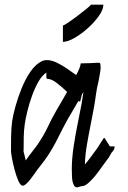

<svg xmlns="http://www.w3.org/2000/svg" viewBox="-20 -773 547 821"><path d="M448 -147Q448 -147 448 -147ZM81 -128H80Q82 -122 84.5 -110.5Q87 -99 90 -87Q106 -110 118.5 -125.5Q131 -141 138 -151Q167 -193 184 -229.5Q201 -266 223 -304Q232 -319 243.5 -339Q255 -359 267 -380Q246 -400 223 -418Q200 -436 181 -436Q178 -436 178 -448.5Q178 -461 179 -463Q160 -451 144.5 -424Q129 -397 117 -363.5Q105 -330 97 -297.5Q89 -265 86 -243Q82 -215 81.5 -187.5Q81 -160 81 -128ZM447 -148Q447 -148 447 -148ZM448 -148Q448 -148 448 -148ZM448 -148Q448 -148 448 -148ZM448 -148Q448 -148 448 -148ZM448 -148V-147Q448 -148 448 -148ZM92 -55H93ZM427 -183 450 -147H470Q470 -134 462 -126Q455 -119 450.5 -109Q446 -99 438 -90Q419 -64 399 -36.5Q379 -9 356 11Q344 21 335 22.5Q326 24 324 24Q303 34 296 19Q289 5 288 -14Q287 -33 287 -49Q287 -95 295 -147.5Q303 -200 313 -248.5Q323 -297 329 -330Q331 -343 333 -355.5Q335 -368 337 -381Q334 -374 330 -368L323 -339H320Q318 -340 315 -341Q302 -318 290 -298Q278 -278 270 -264Q248 -224 228 -183.5Q208 -143 183 -105Q168 -83 153 -64.5Q138 -46 126 -28Q89 25 75 21Q66 18 57.5 -2Q49 -22 42 -48.5Q35 -75 31 -97.5Q27 -120 27 -128Q27 -159 27.5 -191.5Q28 -224 32 -255Q36 -282 46.5 -319.5Q57 -357 73 -396.5Q89 -436 110.5 -467Q132 -498 158 -511Q168 -516 181 -516Q200 -516 222 -505.5Q244 -495 266 -480Q288 -465 306 -452Q315 -469 320 -482Q325 -495 325 -502H327Q378 -503 393.5 -504.5Q409 -506 409 -500Q409 -499 410 -489.5Q411 -480 409 -469Q407 -458 405 -445.5Q403 -433 401 -424Q394 -397 390.5 -370Q387 -343 382 -315Q376 -281 367.5 -239Q359 -197 351.5 -153Q344 -109 343 -70Q352 -80 362.5 -94Q373 -108 395 -138Q396 -139 402.5 -149.5Q409 -160 416 -171Q423 -182 424 -183ZM368 -753H422Q422 -732 403 -705Q384 -678 355.5 -652.5Q327 -627 298 -610.5Q269 -594 249 -594V-664Q253 -664 271.5 -676.5Q290 -689 312.5 -706Q335 -723 351.5 -736.5Q368 -750 368 -753Z"/></svg>

Font: Syne
Style: Italic
Weight: 400
Italic angle: -9°
Designer: Lucas Descroix
Foundry: Bonjour Monde
Version: Version 2.000; ttfautohint (v1.8.3)